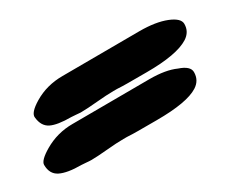

<svg xmlns="http://www.w3.org/2000/svg" viewBox="-57 -609 628 524"><g transform="rotate(-30 257.0 -347.5)"><path d="M519 -423Q519 -398 497 -384Q459 -360 364 -360Q354 -360 350 -360Q342 -360 338 -360Q321 -360 304.5 -360Q288 -360 271 -361Q264 -361 260 -361Q239 -361 206 -358Q173 -355 156 -355Q149 -355 139.5 -356Q130 -357 125 -357Q81 -357 61 -367Q41 -377 38 -405Q35 -421 70 -442Q110 -466 160 -466L403 -467Q454 -467 486.5 -454Q519 -441 519 -423ZM476 -296Q476 -270 454 -256Q418 -233 322 -233Q312 -233 307 -233Q299 -233 295 -233Q279 -233 262.5 -233Q246 -233 229 -234Q222 -234 218 -234Q197 -234 164 -231Q131 -228 114 -228Q107 -228 97.5 -229Q88 -230 83 -230Q39 -230 17 -241Q-5 -252 -5 -281Q-5 -295 29 -315Q70 -339 118 -339L361 -340Q412 -340 443 -326Q476 -315 476 -296Z"/></g></svg>

Font: Praegefest
Style: Regular
Weight: 600
Designer: Peter Wiegel nach alter Vorlage
Foundry: Peter Wiegel
Version: Version 1.000